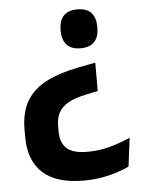

<svg xmlns="http://www.w3.org/2000/svg" viewBox="-50 -542 556 745"><g transform="rotate(-5 228.5 -170.0)"><path d="M330.5 -290.5V-180L285 -170.5Q241 -161.5 214.8 -146.8Q188.5 -132 177 -110.2Q165.5 -88.5 165.5 -58V-36.5Q165.5 6.5 189.5 29Q213.5 51.5 271 51.5Q316 51.5 358.5 39.8Q401 28 438 11.5L424 122.5Q406 131.5 379 140.5Q352 149.5 318.8 155.5Q285.5 161.5 247 161.5Q139.5 161.5 87 113Q34.5 64.5 34.5 -26V-55Q34.5 -122.5 60.5 -166.5Q86.5 -210.5 138 -237Q189.5 -263.5 266 -278ZM279 -502.5Q315.5 -502.5 333 -483.2Q350.5 -464 350.5 -429V-424Q350.5 -390 333 -370.5Q315.5 -351 279 -351Q243 -351 225.2 -370.5Q207.5 -390 207.5 -424V-429Q207.5 -464 225.2 -483.2Q243 -502.5 279 -502.5Z"/></g></svg>

Font: Anek Gujarati Medium SemiBold
Style: Regular
Weight: 600
Version: Version 1.003